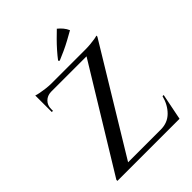

<svg xmlns="http://www.w3.org/2000/svg" viewBox="-255 -1039 1165 1165"><g transform="rotate(-45 327.0 -456.5)"><path d="M588 -714Q588 -714 588 -709.5Q588 -705 588 -705L160 0H55V-9L457 -667H69V-701H482Q502 -701 524.5 -703Q547 -705 564.5 -708Q582 -711 588 -714ZM589 -34 583 0H121V-34ZM622 -170 588 0H439L448 -27L461 -34Q520 -34 558.5 -72.5Q597 -111 612 -170ZM152 -667Q120 -666 99.5 -645.5Q79 -625 79 -593V-577H69V-670H152ZM69 -719Q79 -715 99.5 -711Q120 -707 145 -704Q170 -701 191 -701L69 -690ZM316 -770Q335 -795 357.5 -820.5Q380 -846 403.5 -869.5Q427 -893 448 -913Q464 -900 477 -884.5Q490 -869 498 -850Q470 -834 440.5 -818Q411 -802 381.5 -788.5Q352 -775 323 -763Z"/></g></svg>

Font: Cinzel Medium
Style: Regular
Weight: 500
Designer: Natanael Gama
Version: Version 2.000